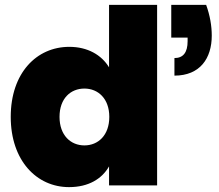

<svg xmlns="http://www.w3.org/2000/svg" viewBox="-20 -760 898 787"><path d="M682 -740V-606H749V-591C749 -545 731 -522 695 -522V-450C800 -450 848 -521 848 -614C848 -653 841 -696 825 -740ZM24 -281C24 -102 130 7 263 7C343 7 398 -27 427 -78V0H624V-740H427V-484C396 -535 339 -568 264 -568C130 -568 24 -461 24 -281ZM428 -281C428 -205 382 -164 326 -164C270 -164 224 -205 224 -281C224 -357 270 -397 326 -397C382 -397 428 -356 428 -281Z"/></svg>

Font: SVN-Poppins ExtraBold
Style: Regular
Weight: 800
Designer: Ninad Kale (Devanagari), Jonny Pinhorn (Latin)
Foundry: Indian Type Foundry
Version: Version 3.002 2017; ttfautohint (v1.8.3)